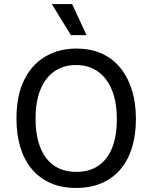

<svg xmlns="http://www.w3.org/2000/svg" viewBox="-20 -912 750 945"><path d="M355 13Q283 13 228.5 -11Q174 -35 136.5 -80Q99 -125 80 -187.5Q61 -250 61 -328Q61 -442 99 -518.5Q137 -595 203.5 -634Q270 -673 356 -673Q423 -673 477 -650Q531 -627 569 -582Q607 -537 628 -472.5Q649 -408 649 -326Q649 -249 630 -186.5Q611 -124 573.5 -79.5Q536 -35 481 -11Q426 13 355 13ZM355 -66Q420 -66 464.5 -96.5Q509 -127 532 -184.5Q555 -242 555 -325Q555 -409 531 -468.5Q507 -528 462 -560Q417 -592 354 -592Q293 -592 248 -561Q203 -530 179 -471Q155 -412 155 -327Q155 -264 168.5 -215.5Q182 -167 207.5 -133.5Q233 -100 270.5 -83Q308 -66 355 -66ZM329 -739 235 -892H335L406 -739Z"/></svg>

Font: Bricolage Grotesque 18pt
Style: Regular
Weight: 400
Version: Version 1.001;gftools[0.9.33.dev8+g029e19f]